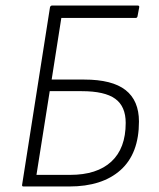

<svg xmlns="http://www.w3.org/2000/svg" viewBox="-20 -675 574 695"><path d="M65 0Q59 0 60 -6L161 -649Q163 -655 169 -655H478Q485 -655 484 -649L478 -617Q477 -610 471 -610H202L167 -387H285Q386 -387 434.5 -349Q483 -311 483 -235Q483 -119 416.5 -59.5Q350 0 231 0ZM112 -42H234Q331 -42 383 -90Q435 -138 435 -230Q435 -290 397 -317.5Q359 -345 276 -345H160Z"/></svg>

Font: Sofia Sans Semi Condensed Light
Style: Italic
Weight: 300
Italic angle: -9°
Version: Version 4.100